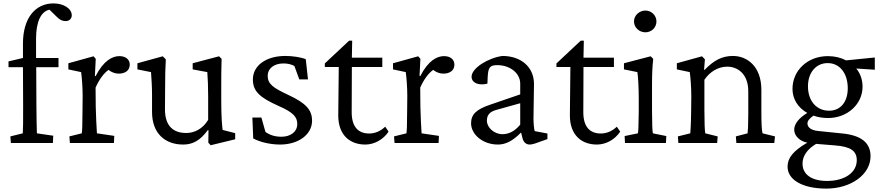

<svg xmlns="http://www.w3.org/2000/svg" viewBox="-20 -841 5185 1129"><path d="M291 0 293 -43 197 -57C196 -91 194 -165 194 -230L193 -446H324V-500H192V-614C192 -713 221 -774 271 -784L314 -742C332 -724 346 -717 367 -717C387 -717 402 -731 402 -751C402 -790 355 -821 295 -821C186 -821 115 -733 115 -585V-500L30 -480V-446H115L116 -220C116 -121 116 -85 114 -57L41 -39L44 0Z M391 0H650L652 -42L550 -57C548 -87 544 -159 543 -213L542 -326C564 -375 590 -410 618 -430C636 -416 657 -408 678 -408C715 -408 743 -426 743 -461C743 -493 717 -511 682 -511C641 -511 589 -485 542 -393L538 -395L543 -495L530 -510L382 -469V-433L457 -417C461 -390 466 -329 466 -277L465 -184C465 -106 463 -69 461 -57L388 -39Z M1289 -77C1286 -101 1281 -151 1281 -249V-329C1281 -391 1281 -424 1283 -495L1268 -510L1113 -469V-433L1199 -417C1202 -383 1204 -326 1204 -275V-136C1170 -80 1120 -59 1075 -59C1003 -59 950 -96 950 -198L951 -333C951 -391 952 -443 955 -492L937 -510L788 -469V-433L868 -417C871 -374 874 -331 874 -284V-183C874 -54 953 9 1057 9C1112 9 1156 -13 1202 -76L1206 -75L1205 -2L1219 13L1363 -22V-58Z M1627 9C1735 9 1815 -50 1815 -131C1815 -194 1780 -234 1677 -282C1585 -325 1554 -347 1554 -396C1554 -437 1590 -468 1647 -468C1673 -468 1695 -462 1711 -453L1740 -374H1791L1778 -493C1748 -505 1699 -512 1658 -512C1544 -512 1467 -455 1467 -374C1467 -304 1507 -268 1618 -218C1703 -181 1728 -154 1728 -112C1728 -66 1689 -37 1635 -37C1598 -37 1568 -46 1541 -65L1517 -150H1464L1469 -27C1509 -5 1571 9 1627 9Z M2265 -67 2245 -96C2220 -72 2188 -56 2151 -56C2085 -56 2048 -97 2048 -181L2049 -447H2228V-502H2049L2051 -602H2033L1890 -468V-447H1972L1969 -162C1969 -48 2036 9 2128 9C2180 9 2233 -19 2265 -67Z M2300 0H2559L2561 -42L2459 -57C2457 -87 2453 -159 2452 -213L2451 -326C2473 -375 2499 -410 2527 -430C2545 -416 2566 -408 2587 -408C2624 -408 2652 -426 2652 -461C2652 -493 2626 -511 2591 -511C2550 -511 2498 -485 2451 -393L2447 -395L2452 -495L2439 -510L2291 -469V-433L2366 -417C2370 -390 2375 -329 2375 -277L2374 -184C2374 -106 2372 -69 2370 -57L2297 -39Z M2908 9C2954 9 2996 -13 3044 -62L3052 -30C3058 -5 3073 9 3095 9C3106 9 3125 4 3145 -4L3199 -23V-56L3124 -70C3120 -84 3117 -118 3117 -145L3120 -349C3119 -447 3044 -512 2934 -512C2849 -500 2753 -440 2753 -390C2753 -354 2794 -336 2846 -349L2848 -393C2851 -445 2862 -458 2904 -458C2979 -458 3039 -411 3039 -349V-286L2861 -225C2781 -198 2750 -168 2750 -116C2750 -51 2818 9 2908 9ZM2843 -131C2843 -163 2858 -183 2896 -194L3039 -234V-108C3007 -70 2974 -52 2934 -52C2886 -52 2843 -91 2843 -131Z M3627 -67 3607 -96C3582 -72 3550 -56 3513 -56C3447 -56 3410 -97 3410 -181L3411 -447H3590V-502H3411L3413 -602H3395L3252 -468V-447H3334L3331 -162C3331 -48 3398 9 3490 9C3542 9 3595 -19 3627 -67Z M3655 0H3896L3898 -41L3819 -57C3816 -69 3814 -119 3814 -194V-342C3814 -405 3816 -447 3821 -495L3806 -510L3649 -469V-433L3728 -417C3732 -390 3736 -328 3736 -259V-184C3735 -86 3733 -65 3731 -57L3653 -41ZM3708 -715C3708 -678 3740 -651 3775 -651C3810 -651 3840 -678 3840 -715C3840 -751 3810 -779 3775 -779C3740 -779 3708 -751 3708 -715Z M3969 0H4197L4200 -39L4127 -57C4124 -75 4122 -118 4122 -194V-372C4155 -420 4203 -449 4257 -449C4312 -449 4380 -412 4380 -304V-171C4380 -101 4378 -75 4376 -57L4307 -39L4310 0H4533L4537 -39L4464 -57C4459 -72 4457 -123 4457 -180V-313C4457 -451 4373 -512 4290 -512C4229 -512 4180 -489 4123 -430L4120 -431L4125 -492L4108 -510L3960 -469V-433L4036 -417C4040 -390 4045 -328 4045 -276L4044 -184C4043 -103 4040 -74 4039 -57L3966 -39Z M4839 268C4984 268 5099 185 5099 78C5099 -4 5041 -45 4935 -56L4789 -71C4750 -75 4728 -92 4728 -115C4728 -129 4738 -143 4763 -161C4789 -152 4818 -147 4850 -147C4962 -147 5052 -228 5052 -331C5052 -372 5039 -409 5015 -438L5124 -431V-503L4955 -486C4925 -502 4888 -511 4848 -511C4730 -511 4640 -428 4640 -318C4640 -258 4673 -207 4727 -177C4678 -147 4650 -113 4650 -78C4650 -42 4684 -10 4727 -2C4644 46 4611 88 4611 139C4611 217 4700 268 4839 268ZM4699 121C4699 76 4727 36 4779 5L4890 14C4981 21 5018 46 5018 101C5018 174 4947 223 4843 223C4754 223 4699 186 4699 121ZM4731 -333C4731 -414 4778 -470 4847 -470C4917 -470 4965 -411 4965 -322C4965 -242 4923 -190 4855 -190C4781 -190 4731 -248 4731 -333Z"/></svg>

Font: TPK Tissa Web Quiz
Style: Regular
Weight: 400
Designer: Jacques Le Bailly, Suppakit Chalermlarp | Katatrad Co.,Ltd.
Foundry: Jacques Le Bailly, Cadson Demak Co.,Ltd.
Version: Version 5.000;Glyphs 3.1.2 (3151)